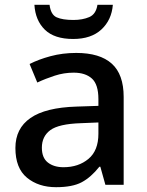

<svg xmlns="http://www.w3.org/2000/svg" viewBox="-20 -768 612 798"><path d="M297 -548Q395 -548 444.5 -503.5Q494 -459 494 -365V0H418L397 -75H393Q358 -31 319.5 -10.5Q281 10 213 10Q140 10 92 -29.5Q44 -69 44 -153Q44 -234 106.5 -277.5Q169 -321 298 -325L389 -328V-356Q389 -417 362 -441.5Q335 -466 286 -466Q246 -466 207.5 -453.5Q169 -441 135 -425L103 -502Q140 -521 190 -534.5Q240 -548 297 -548ZM316 -256Q224 -253 189 -227Q154 -201 154 -154Q154 -112 179 -92.5Q204 -73 244 -73Q306 -73 347.5 -107.5Q389 -142 389 -212V-259ZM449 -748Q444 -685 401.5 -645.5Q359 -606 284 -606Q206 -606 166.5 -644.5Q127 -683 123 -748H186Q191 -707 215.5 -696Q240 -685 285 -685Q323 -685 351 -697Q379 -709 385 -748Z"/></svg>

Font: Noto Sans Khmer UI Medium
Style: Regular
Weight: 500
Designer: Danh Hong and the Monotype Design Team
Foundry: Monotype Imaging Inc.
Version: Version 2.002; ttfautohint (v1.8.4.7-5d5b)